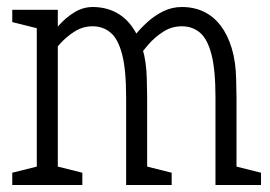

<svg xmlns="http://www.w3.org/2000/svg" viewBox="-20 -528 770 548"><path d="M112 -350 85 -360Q85 -360 92.5 -375Q100 -390 114.5 -412Q129 -434 148.5 -456Q168 -478 192.5 -493Q217 -508 245 -508V-453Q216 -453 192 -437.5Q168 -422 150 -401.5Q132 -381 122 -365.5Q112 -350 112 -350ZM340 -250Q340 -329 328.5 -373Q317 -417 295.5 -435Q274 -453 244 -453V-508Q279 -508 307 -494.5Q335 -481 355 -454.5Q375 -428 386.5 -390Q398 -352 399 -302L400 -250ZM366 -350 339 -390Q339 -390 346.5 -402Q354 -414 368.5 -431.5Q383 -449 402.5 -466.5Q422 -484 446.5 -496Q471 -508 499 -508V-453Q470 -453 446 -437.5Q422 -422 404 -401.5Q386 -381 376 -365.5Q366 -350 366 -350ZM85 0V-500H145V0ZM340 0V-250H400V0ZM595 0V-250H655V0ZM595 -250Q595 -329 583.5 -373Q572 -417 550.5 -435Q529 -453 499 -453V-508Q534 -508 562 -494.5Q590 -481 610 -454.5Q630 -428 641.5 -390Q653 -352 654 -302L655 -250ZM15 0V-35L95 -55V0ZM135 0V-55L215 -35V0ZM645 0V-55L725 -35V0ZM95 -445 15 -465V-500H95ZM390 0V-55L470 -35V0Z"/></svg>

Font: Epunda Slab Light
Style: Regular
Weight: 300
Designer: Simon Atzbach
Foundry: typofactur
Version: Version 1.102